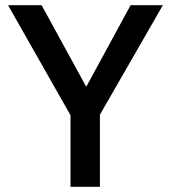

<svg xmlns="http://www.w3.org/2000/svg" viewBox="-20 -718 657 738"><path d="M251 0V-275L11 -698H140L310 -387H313L482 -698H606L364 -277V0Z"/></svg>

Font: IBM Plex Sans Hebrew Medm
Style: Regular
Weight: 500
Designer: Mike Abbink, Paul van der Laan, Pieter van Rosmalen, Yanek Iontef
Foundry: Bold Monday
Version: Version 1.3